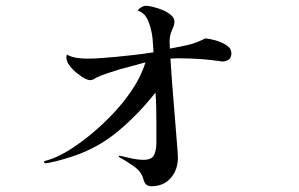

<svg xmlns="http://www.w3.org/2000/svg" viewBox="-20 -587 1040 668"><path d="M785 -401Q785 -386 775.5 -379.5Q766 -373 755 -373Q749 -373 747 -374Q713 -379 678 -381.5Q643 -384 607 -384Q600 -384 591.5 -384Q583 -384 573 -383Q578 -302 585 -221Q592 -140 598 -59Q598 -55 598.5 -50Q599 -45 599 -40Q599 4 574 32.5Q549 61 506 61Q485 61 479 37Q473 11 445.5 -8.5Q418 -28 395 -40Q392 -42 393.5 -44Q395 -46 397 -45Q415 -41 437.5 -36Q460 -31 479 -31Q509 -31 516.5 -48.5Q524 -66 524 -87V-168Q524 -191 523.5 -214Q523 -237 521 -265Q461 -189 391.5 -131Q322 -73 236 -44Q226 -41 208.5 -35.5Q191 -30 172.5 -25.5Q154 -21 140 -19Q136 -18 134 -22Q132 -26 136 -27Q145 -29 157.5 -33.5Q170 -38 178 -42Q205 -54 233.5 -73Q262 -92 287 -112Q327 -144 367 -185Q407 -226 439 -273.5Q471 -321 486 -370Q464 -364 442 -358Q420 -352 397 -346Q375 -339 353.5 -332Q332 -325 316 -317Q314 -316 311 -314.5Q308 -313 305 -311Q302 -310 299.5 -309Q297 -308 295 -308Q282 -308 262.5 -321.5Q243 -335 232 -347Q224 -355 217.5 -365.5Q211 -376 211 -389Q211 -393 213 -397Q227 -389 245.5 -386Q264 -383 280 -383Q309 -383 332 -385Q355 -387 382 -389Q413 -392 448 -396Q483 -400 514 -405Q513 -422 511.5 -444.5Q510 -467 504 -489Q499 -510 489 -527Q479 -544 459 -550Q464 -558 473 -562.5Q482 -567 487 -567Q496 -567 512.5 -563Q529 -559 546 -552Q563 -545 575 -534.5Q587 -524 587 -511Q587 -501 578.5 -482.5Q570 -464 570 -442Q570 -437 570.5 -431Q571 -425 571 -418Q606 -424 635.5 -431Q665 -438 693 -453Q706 -453 728 -447Q750 -441 767.5 -430Q785 -419 785 -401Z"/></svg>

Font: Kaisei Tokumin
Style: Regular
Weight: 400
Designer: Font-Kai, 金井和夫
Foundry: KAZUO KANAI
Version: Version 5.003